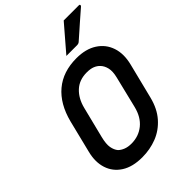

<svg xmlns="http://www.w3.org/2000/svg" viewBox="-271 -1071 1217 1217"><g transform="rotate(-45 337.5 -463.0)"><path d="M419 -720Q502 -720 557 -684.5Q612 -649 632.5 -587.5Q653 -526 633 -447L574 -211Q554 -131 508.5 -79.5Q463 -28 401.5 -4Q340 20 270 20Q184 20 129.5 -15Q75 -50 55.5 -110Q36 -170 55 -245L109 -463Q141 -588 219.5 -654Q298 -720 419 -720ZM179 -254Q166 -202 171.5 -171.5Q177 -141 193 -122Q207 -108 229.5 -99Q252 -90 283 -90Q348 -90 395.5 -128.5Q443 -167 461 -240L513 -453Q524 -498 517 -528Q510 -558 492 -577Q477 -593 455.5 -601.5Q434 -610 401 -610Q334 -610 291 -570Q248 -530 231 -462ZM531 -946H668Q674 -946 675 -941Q676 -936 671 -931Q647 -910 628.5 -894Q610 -878 593 -863Q576 -848 554 -828.5Q532 -809 500 -781Q492 -775 481 -775H384Q422 -820 457 -860Q492 -900 531 -946Z"/></g></svg>

Font: Recursive Sn Lnr St SmB
Style: Italic
Weight: 600
Italic angle: -15°
Version: Version 1.079;hotconv 1.0.112;makeotfexe 2.5.65598; ttfautoh